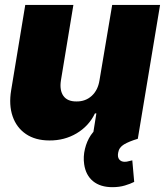

<svg xmlns="http://www.w3.org/2000/svg" viewBox="-20 -566 673 783"><path d="M385.7 -238.3 437.5 -545.9H632.8L542 0H356.4L373 -103.5H367.2Q342.3 -51.8 292.5 -22.2Q242.7 7.3 181.6 6.8Q124.5 6.8 85.9 -19.3Q47.4 -45.4 31.5 -91.6Q15.6 -137.7 25.4 -197.3L83 -545.9H279.3L228.5 -238.3Q222.2 -198.2 238.5 -175Q254.9 -151.9 292 -152.3Q328.6 -151.9 354 -175Q379.4 -198.2 385.7 -238.3ZM438.5 197.3Q389.2 197.3 359.4 172.9Q329.6 148.4 323.2 103.5Q318.8 72.8 326.4 41.3Q334 9.8 350.3 -14.6Q366.7 -39.1 388.7 -47.9L542 0Q506.3 10.7 485.8 22.9Q465.3 35.2 461.9 56.6Q458.5 74.7 466.3 84.2Q474.1 93.8 488.3 93.8Q497.6 93.8 505.1 91.3Q512.7 88.9 519.5 87.9L527.3 175.8Q512.2 183.6 489.5 190.4Q466.8 197.3 438.5 197.3Z"/></svg>

Font: Inter Tight Black
Style: Italic
Weight: 900
Italic angle: -9.39999°
Designer: Rasmus Andersson
Foundry: rsms
Version: Version 3.004; ttfautohint (v1.8.4.7-5d5b)